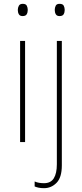

<svg xmlns="http://www.w3.org/2000/svg" viewBox="-20 -793 430 1003"><path d="M99 -773Q115 -773 120 -763Q125 -753 125 -741Q125 -728 119.5 -718.5Q114 -709 98 -709Q84 -709 78.5 -718.5Q73 -728 73 -741Q73 -753 78.5 -763Q84 -773 99 -773ZM111 -579V-51H85V-579ZM266 -741Q266 -753 271 -763Q276 -773 291 -773Q308 -773 313 -763Q318 -753 318 -741Q318 -728 312.5 -718.5Q307 -709 291 -709Q277 -709 271.5 -718.5Q266 -728 266 -741ZM210 190Q194 190 182 187.5Q170 185 161 181V155Q172 160 184.5 162Q197 164 210 164Q245 164 261 138.5Q277 113 277 65V-579H303V71Q303 134 275.5 162Q248 190 210 190Z"/></svg>

Font: Noto Sans Tamil UI SemiCondensed Thin
Style: Regular
Weight: 100
Width: 4
Designer: Jelle Bosma - Monotype Design Team
Foundry: Monotype Imaging Inc.
Version: Version 2.004; ttfautohint (v1.8.4.7-5d5b)